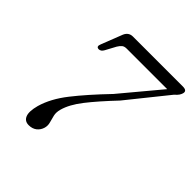

<svg xmlns="http://www.w3.org/2000/svg" viewBox="-188 -845 1000 1000"><g transform="rotate(45 312.0 -345.0)"><path d="M240 -40.5Q233.5 -17.5 215.8 -3.5Q198 10.5 171.5 10.5Q141.5 10.5 131 -15.5Q120.5 -41.5 134.5 -93.5Q155.5 -167 214.5 -242.2Q273.5 -317.5 369 -417L549 -632.5H251Q234 -632.5 224.8 -625.2Q215.5 -618 206.5 -603L175.5 -545.5Q165.5 -527 149.5 -527Q129 -528 139.5 -553L185 -669.5Q198 -700 229.5 -700H596.5Q630 -700 622.5 -675Q620 -666.5 614.2 -657.8Q608.5 -649 594.5 -637L418 -417.5Q338 -333 291.8 -273.8Q245.5 -214.5 231.5 -163.5Q224.5 -138.5 229.2 -117.8Q234 -97 239.5 -78.2Q245 -59.5 240 -40.5Z"/></g></svg>

Font: Fraunces 9pt S050 Light
Style: Italic
Weight: 300
Italic angle: -16°
Version: Version 1.000; ttfautohint (v1.8.3)